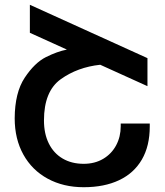

<svg xmlns="http://www.w3.org/2000/svg" viewBox="-20 -780 694 810"><path d="M611.8 -258.8V-246.6Q611.8 -164.1 578.4 -106.7Q544.9 -49.3 482.4 -19.8Q419.9 9.8 333 9.8Q247.6 9.8 181.4 -26.1Q115.2 -62 78.6 -127.9Q42 -193.8 42 -280.8Q42.5 -389.2 84.2 -452.1Q126 -515.1 173.8 -539.1Q221.7 -563 262.2 -570.8L106 -641.6V-759.8L602.1 -534.7V-416.5L402.8 -506.8Q307.1 -496.6 236.3 -445.8Q165.5 -395 165.5 -272Q165.5 -215.8 186 -174.6Q206.5 -133.3 244.4 -111.1Q282.2 -88.9 333 -88.9Q379.9 -88.9 415.3 -109.9Q450.7 -130.9 470 -167Q489.3 -203.1 489.3 -247.6V-258.8Z"/></svg>

Font: Mardoto Medium
Style: Regular
Weight: 500
Designer: Christian Robertson, Vahan Hovhannisyan
Foundry: Google
Version: Version 1.000